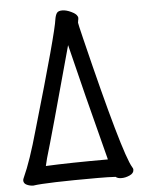

<svg xmlns="http://www.w3.org/2000/svg" viewBox="-53 -759 605 815"><g transform="rotate(-5 250.0 -351.5)"><path d="M56.2 13.2Q42 13.2 28.6 7.1Q15.1 1 15.1 -12.2Q15.1 -17.1 19 -24.9Q49.8 -91.8 85.9 -221.2Q204.1 -626 210.9 -683.1Q213.9 -700.2 220 -708.5Q226.1 -716.8 242.9 -716.8Q259.8 -716.8 280.8 -706.8Q301.8 -696.8 306.2 -686Q308.1 -684.1 308.1 -679Q308.1 -673.8 306.6 -668.5Q305.2 -663.1 305.2 -658.9Q305.2 -654.8 320.8 -590.8Q442.9 -90.8 481 -27.8Q484.9 -22.9 484.9 -17.1Q484.9 -2 467 6.1Q449.2 14.2 432.1 14.2Q415 14.2 407.2 6.8Q377 4.9 331.1 4.9Q110.8 4.9 56.2 13.2ZM116.2 -64.9Q216.8 -69.8 380.9 -69.8Q301.8 -374 254.9 -567.9Q150.9 -186 124 -97.2Z"/></g></svg>

Font: LXGW WenKai Mono GB Screen
Style: Regular
Weight: 400
Monospace: yes
Designer: LXGW / Fontworks Inc.
Foundry: LXGW / Fontworks Inc.
Version: Version 1.510;January 18,2025